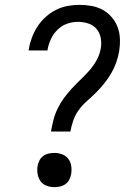

<svg xmlns="http://www.w3.org/2000/svg" viewBox="-20 -763 540 791"><path d="M190 -221Q194 -244 200 -268Q206 -292 217 -315Q228 -338 243.5 -359Q259 -380 276.5 -399Q294 -418 313 -436Q332 -454 349 -473.5Q366 -493 378.5 -516Q391 -539 395 -563Q399 -585 395 -606.5Q391 -628 378 -643.5Q365 -659 344.5 -666Q324 -673 301 -673Q279 -673 257 -665.5Q235 -658 217.5 -641Q200 -624 190 -602.5Q180 -581 176 -559V-555H98L99 -562Q103 -586 112 -609.5Q121 -633 135 -654.5Q149 -676 168.5 -693.5Q188 -711 211 -722.5Q234 -734 259 -738.5Q284 -743 308 -743Q333 -743 357.5 -738.5Q382 -734 403 -722.5Q424 -711 440 -692.5Q456 -674 464.5 -651.5Q473 -629 474 -603.5Q475 -578 471 -552Q467 -529 459 -506Q451 -483 438.5 -461.5Q426 -440 410 -420Q394 -400 376 -382Q358 -364 339 -347.5Q320 -331 305 -310.5Q290 -290 282 -267Q274 -244 270 -221ZM204 8Q187 8 171.5 2Q156 -4 147 -16.5Q138 -29 135 -46Q132 -63 135 -80Q137 -91 142.5 -102Q148 -113 158.5 -120.5Q169 -128 181 -130.5Q193 -133 204 -133Q221 -133 236.5 -127Q252 -121 261.5 -108.5Q271 -96 273.5 -79Q276 -62 273 -45Q271 -34 265.5 -23Q260 -12 249.5 -4.5Q239 3 227 5.5Q215 8 204 8Z"/></svg>

Font: Iosevka Fixed
Style: Italic
Weight: 400
Italic angle: -9°
Monospace: yes
Designer: Belleve Invis
Foundry: Belleve Invis
Version: Version 33.2.4